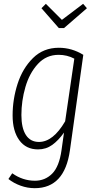

<svg xmlns="http://www.w3.org/2000/svg" viewBox="-20 -782 506 1005"><path d="M416 -495 346 5Q318 203 162 203Q124 203 88 190Q52 177 24 155L44 125Q99 164 163 164Q216 164 253 127Q290 90 302 4L315 -88Q286 -47 253.5 -23.5Q221 0 179 0Q116 0 81 -48Q46 -96 46 -178Q46 -262 72 -343Q98 -424 152.5 -478Q207 -532 288 -532Q356 -532 416 -495ZM92 -180Q92 -112 115.5 -75.5Q139 -39 184 -39Q258 -39 321 -147L369 -475Q331 -495 287 -495Q222 -495 178 -447Q134 -399 113 -326.5Q92 -254 92 -180ZM415 -762 435 -739 315 -635H288L197 -739L220 -762L304 -678Z"/></svg>

Font: Fira Sans Extra Condensed ExtraLight
Style: Italic
Weight: 275
Width: 3
Italic angle: -8°
Designer: Carrois Corporate & Edenspiekermann AG
Foundry: Carrois Corporate GbR & Edenspiekermann AG
Version: Version 4.203